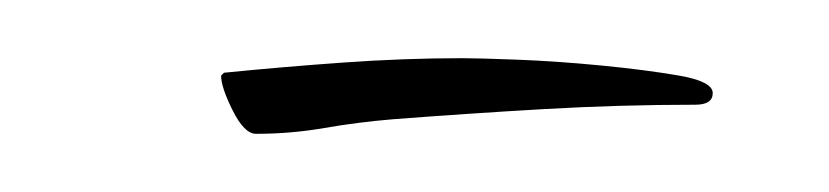

<svg xmlns="http://www.w3.org/2000/svg" viewBox="-20 -183 285 66"><path d="M68 -137Q64 -137 60 -145Q56 -153 56 -157L57 -158Q77 -160 98 -161.5Q119 -163 139 -163Q144 -163 157.5 -162.5Q171 -162 186.5 -160.5Q202 -159 213.5 -157Q225 -155 225 -151Q225 -147 219 -147Q193 -147 167 -145.5Q141 -144 115 -142Q103 -141 91.5 -139Q80 -137 68 -137Z"/></svg>

Font: Bonheur Royale
Style: Regular
Weight: 400
Designer: Robert E. Leuschke
Foundry: Robert E. Leuschke
Version: Version 1.010; ttfautohint (v1.8.3)